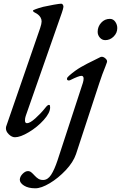

<svg xmlns="http://www.w3.org/2000/svg" viewBox="-20 -728 654 1038"><path d="M12 -34Q12 -43 15 -49L197 -576Q205 -600 205 -612Q205 -624 199 -634Q189 -650 170 -659Q154 -667 160 -673Q173 -679 190.5 -684.5Q208 -690 213 -691Q239 -697 270.5 -702.5Q302 -708 311 -708Q316 -708 319.5 -703Q323 -698 323 -691Q322 -681 314 -658L119 -101Q115 -89 115 -77Q115 -62 126 -62Q142 -62 171.5 -88.5Q201 -115 224 -144Q237 -161 244 -161Q249 -161 250 -157.5Q251 -154 251 -147Q251 -118 216.5 -79.5Q182 -41 136 -13.5Q90 14 61 14Q44 14 28 -1.5Q12 -17 12 -34ZM87 243Q88 226 102.5 211.5Q117 197 131 197Q141 197 149 203.5Q157 210 167 221Q177 232 187.5 238.5Q198 245 213 245Q238 245 256 217.5Q274 190 291 139L428 -280Q432 -293 432 -303Q432 -318 420 -318Q406 -318 360 -295Q356 -293 352 -293Q348 -293 345 -295Q342 -297 342 -301Q342 -306 345.5 -310.5Q349 -315 355 -320Q386 -347 417 -365Q448 -383 490 -403L524 -420Q536 -424 549 -413Q562 -402 558 -391L550 -369Q533 -328 517 -279L391 105Q376 149 335.5 192Q295 235 249 262.5Q203 290 171 290Q133 290 110 275.5Q87 261 87 243ZM508 -556Q508 -584 527 -605Q546 -626 574 -626Q592 -626 603 -610.5Q614 -595 614 -576Q614 -550 594.5 -530.5Q575 -511 549 -511Q532 -511 520 -524.5Q508 -538 508 -556Z"/></svg>

Font: EB Garamond Medium
Style: Italic
Weight: 500
Italic angle: -17.2°
Designer: Georg Duffner and Octavio Pardo
Foundry: Georg Duffner
Version: Version 1.000